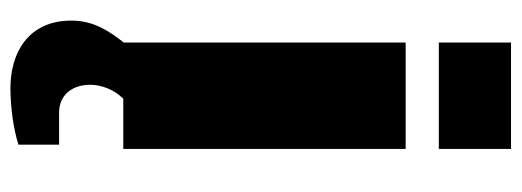

<svg xmlns="http://www.w3.org/2000/svg" viewBox="-328 -436 976 359"><g transform="rotate(90 159.5 -257.0)"><path d="M60 -590H259V-725H60ZM145 211C178 211 220 206 251 196V120H191C156 120 139 93 139 62C139 41 148 17 165 0H259V-528H60V-1C40 25 19 54 19 97C19 179 81 211 145 211Z"/></g></svg>

Font: Archivo Black
Style: Regular
Weight: 900
Designer: Hector Gatti
Foundry: Omnibus-Type
Version: Version 2.001